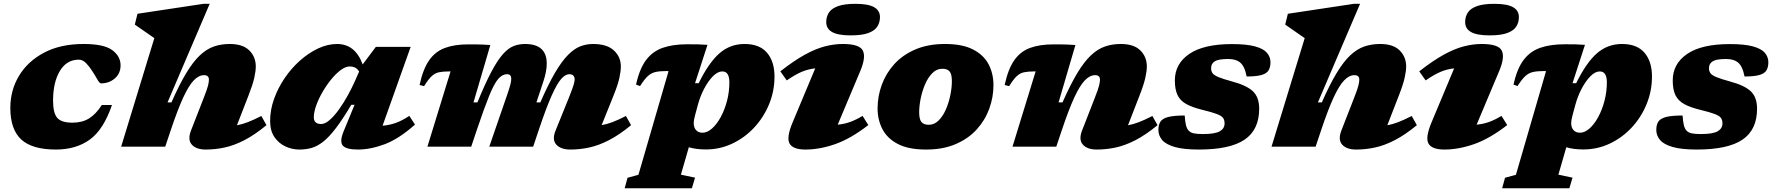

<svg xmlns="http://www.w3.org/2000/svg" viewBox="-20 -767 9267 1004"><path d="M392 -455Q328.5 -455 293 -395.8Q257.5 -336.5 257.5 -241Q257.5 -176 279.2 -150.8Q301 -125.5 359 -125.5Q410 -125.5 445.8 -147.8Q481.5 -170 512.5 -218H565.5Q521.5 -89 449.5 -37Q377.5 15 272 15Q148.5 15 91.2 -37.5Q34 -90 34 -203Q34 -294.5 79.2 -370.2Q124.5 -446 210.2 -491.5Q296 -537 417.5 -537Q523.5 -537 567 -504.8Q610.5 -472.5 610.5 -425.5Q610.5 -382.5 580.2 -356.8Q550 -331 508.5 -331Q500.5 -331 488.8 -352Q477 -373 462 -396Q447 -419.5 429.8 -437.2Q412.5 -455 392 -455Z M873 -86.5 844 0H613.5L787 -567.5L685 -638.5L699 -695L1044 -747H1076.5L856 -231.5H876.5Q917.5 -324.5 953.5 -384.2Q989.5 -444 1024.8 -477.2Q1060 -510.5 1098.2 -523.8Q1136.5 -537 1181.5 -537Q1250 -537 1283.8 -503.2Q1317.5 -469.5 1317.5 -419.5Q1317.5 -395.5 1309.8 -360.5Q1302 -325.5 1280 -269L1219 -112Q1245 -116.5 1275.2 -128Q1305.5 -139.5 1346.5 -160.5L1373.5 -112.5Q1311.5 -61.5 1257.5 -33.8Q1203.5 -6 1154 4.5Q1104.5 15 1056 15Q1006 15 983 -10.8Q960 -36.5 979 -85L1045.5 -255.5Q1063 -300 1067.8 -319.2Q1072.5 -338.5 1072.5 -350.5Q1072.5 -374 1047 -374Q1019.5 -374 993.2 -346.8Q967 -319.5 938 -256.8Q909 -194 873 -86.5Z M1777 -80.5 1834 -219H1817Q1772 -143.5 1736.5 -97Q1701 -50.5 1670.2 -26.2Q1639.5 -2 1609.5 6.5Q1579.5 15 1545.5 15Q1508 15 1473 -1Q1438 -17 1415.2 -50Q1392.5 -83 1392.5 -134.5Q1392.5 -192 1413 -249.5Q1433.5 -307 1468.5 -358.5Q1503.5 -410 1548.8 -450.2Q1594 -490.5 1643.8 -513.8Q1693.5 -537 1742.5 -537Q1837.5 -537 1876.5 -430L1945.5 -522H2127.5L1980.5 -109.5Q2018 -113 2050.2 -124.5Q2082.5 -136 2120.5 -161L2150 -115.5Q2065 -40 1990.8 -12.5Q1916.5 15 1851.5 15Q1791 15 1772.8 -5.5Q1754.5 -26 1777 -80.5ZM1621 -153.5Q1621 -118.5 1659.5 -118.5Q1680 -118.5 1704.2 -139.8Q1728.5 -161 1752.8 -195Q1777 -229 1798.8 -268.5Q1820.5 -308 1836.5 -344L1858 -393Q1847.5 -409 1835.5 -414.2Q1823.5 -419.5 1809 -419.5Q1787.5 -419.5 1762.2 -401Q1737 -382.5 1712.2 -352.2Q1687.5 -322 1666.8 -286.2Q1646 -250.5 1633.5 -215.5Q1621 -180.5 1621 -153.5Z M3280 -112.5Q3218 -61.5 3164 -33.8Q3110 -6 3060.5 4.5Q3011 15 2962.5 15Q2912.5 15 2889 -10.8Q2865.5 -36.5 2885.5 -85L2956.5 -260.5Q2974 -304.5 2979.5 -323.2Q2985 -342 2985 -351Q2985 -379 2956 -379Q2937 -379 2915.2 -355Q2893.5 -331 2865 -267.8Q2836.5 -204.5 2797 -86.5L2768 0H2538.5L2628 -259.5Q2644 -305 2648.8 -324.5Q2653.5 -344 2653.5 -354.5Q2653.5 -379 2632 -379Q2606.5 -379 2585 -354Q2563.5 -329 2537.8 -265.5Q2512 -202 2473 -86.5L2444 0H2215L2336 -393.5H2328.5Q2296 -393.5 2275 -389Q2254 -384.5 2236.8 -368.2Q2219.5 -352 2197.5 -316.5L2174 -322.5Q2192 -406 2224.2 -452Q2256.5 -498 2307 -516.5Q2357.5 -535 2429.5 -535Q2452.5 -535 2469 -534.8Q2485.5 -534.5 2502.8 -534Q2520 -533.5 2544 -531.5L2456 -231.5H2476.5Q2517 -330.5 2549.2 -391.2Q2581.5 -452 2609.5 -483.5Q2637.5 -515 2665.5 -526Q2693.5 -537 2725.5 -537Q2839 -537 2839 -434.5Q2839 -394 2821.5 -341.5L2785 -231.5H2805.5Q2847 -326.5 2882.2 -386.5Q2917.5 -446.5 2949.8 -479.2Q2982 -512 3014 -524.5Q3046 -537 3080.5 -537Q3154 -537 3190.2 -503.2Q3226.5 -469.5 3226.5 -419.5Q3226.5 -395.5 3219 -360.2Q3211.5 -325 3189 -269L3126 -112.5Q3152 -117 3182.2 -128.2Q3212.5 -139.5 3253 -160.5Z M3614.5 162 3598 217.5H3246.5L3261.5 162.5L3318.5 147L3476 -395Q3472 -395.5 3465.5 -395.5Q3430.5 -395.5 3408 -390.5Q3385.5 -385.5 3367.5 -369Q3349.5 -352.5 3327 -317L3306 -324.5Q3324 -407.5 3358.5 -453.2Q3393 -499 3446.2 -517.2Q3499.5 -535.5 3573 -535.5Q3608.5 -535.5 3631 -535Q3653.5 -534.5 3679.5 -532.5L3614.5 -332H3633.5Q3687 -440.5 3742.8 -488.8Q3798.5 -537 3873 -537Q3952 -537 3991 -491Q4030 -445 4030 -367Q4030 -291 4001.8 -222.2Q3973.5 -153.5 3924 -100.2Q3874.5 -47 3809.5 -16.2Q3744.5 14.5 3671.5 14.5Q3620 14.5 3582 3L3540.5 146.5ZM3615 -166Q3610.5 -149 3609 -139.8Q3607.5 -130.5 3607.5 -123.5Q3607.5 -100 3619.8 -86.5Q3632 -73 3653.5 -73Q3678.5 -73 3703.5 -95.2Q3728.5 -117.5 3749 -155.2Q3769.5 -193 3781.8 -240Q3794 -287 3794 -336.5Q3794 -393.5 3757 -393.5Q3733 -393.5 3708.2 -368.5Q3683.5 -343.5 3662.5 -303.8Q3641.5 -264 3629.5 -219.5Z M4300.5 -651.5Q4300.5 -679 4314 -700.5Q4327.5 -722 4361 -734.5Q4394.5 -747 4453.5 -747Q4520 -747 4550.8 -729.5Q4581.5 -712 4581.5 -677.5Q4581.5 -650 4568 -628.5Q4554.5 -607 4521.2 -594.5Q4488 -582 4428.5 -582Q4362 -582 4331.2 -599.5Q4300.5 -617 4300.5 -651.5ZM4124.5 -126.5 4243 -409.5Q4205 -405.5 4171.2 -391Q4137.5 -376.5 4094 -346.5L4060.5 -394Q4131.5 -449.5 4188.2 -480.8Q4245 -512 4293.2 -524.5Q4341.5 -537 4387 -537Q4475 -537 4492 -502.2Q4509 -467.5 4478.5 -395.5L4360.5 -115Q4396.5 -118.5 4427 -129.8Q4457.5 -141 4490.5 -161L4520.5 -113Q4429 -42 4347.8 -13.5Q4266.5 15 4192 15Q4127.5 15 4109.2 -15.5Q4091 -46 4124.5 -126.5Z M4921.5 -537Q5013 -537 5068.8 -508Q5124.5 -479 5149.8 -430.2Q5175 -381.5 5175 -322Q5175 -259 5153.2 -199Q5131.5 -139 5088 -90.8Q5044.5 -42.5 4978.2 -13.8Q4912 15 4822.5 15Q4731 15 4675.2 -14Q4619.5 -43 4594.2 -92Q4569 -141 4569 -200Q4569 -263 4590.8 -323Q4612.5 -383 4656 -431.2Q4699.5 -479.5 4766 -508.2Q4832.5 -537 4921.5 -537ZM4836.5 -114.5Q4866 -114.5 4888.8 -137.5Q4911.5 -160.5 4926.8 -196.2Q4942 -232 4949.8 -271Q4957.5 -310 4957.5 -342Q4957.5 -379 4945.8 -393.2Q4934 -407.5 4907.5 -407.5Q4878 -407.5 4855.2 -384.5Q4832.5 -361.5 4817.2 -325.8Q4802 -290 4794.2 -251Q4786.5 -212 4786.5 -180Q4786.5 -143 4798.5 -128.8Q4810.5 -114.5 4836.5 -114.5Z M5257 -316.5 5233.5 -322.5Q5251.5 -406 5283.8 -452Q5316 -498 5366.5 -516.5Q5417 -535 5489 -535Q5512 -535 5528.5 -534.8Q5545 -534.5 5562.2 -534Q5579.5 -533.5 5603.5 -531.5L5515.5 -231.5H5536Q5577 -324.5 5613 -384.2Q5649 -444 5684.2 -477.2Q5719.5 -510.5 5757.8 -523.8Q5796 -537 5841 -537Q5909.5 -537 5943.2 -503.2Q5977 -469.5 5977 -419.5Q5977 -395.5 5969.2 -360.5Q5961.5 -325.5 5939.5 -269L5878.5 -112Q5904.5 -116.5 5934.8 -128Q5965 -139.5 6006 -160.5L6033 -112.5Q5971 -61.5 5917 -33.8Q5863 -6 5813.5 4.5Q5764 15 5715.5 15Q5665.5 15 5642.5 -10.8Q5619.5 -36.5 5638.5 -85L5705 -255.5Q5722.5 -300 5727.2 -319.2Q5732 -338.5 5732 -350.5Q5732 -374 5706.5 -374Q5679 -374 5652.8 -346.8Q5626.5 -319.5 5597.5 -256.8Q5568.5 -194 5532.5 -86.5L5503.5 0H5274.5L5395.5 -393.5H5388Q5355.5 -393.5 5334.5 -389Q5313.5 -384.5 5296.2 -368.2Q5279 -352 5257 -316.5Z M6175 -163Q6177 -132.5 6181.5 -113.2Q6186 -94 6196 -83.5Q6206 -73 6223.8 -69.5Q6241.5 -66 6270 -66Q6333.5 -66 6358.5 -80.5Q6383.5 -95 6383.5 -121.5Q6383.5 -139.5 6375.5 -150.5Q6367.5 -161.5 6342.5 -171Q6317.5 -180.5 6266 -193Q6215 -205.5 6183.5 -222.8Q6152 -240 6137.8 -269.2Q6123.5 -298.5 6123.5 -346.5Q6123.5 -433.5 6199 -485Q6274.5 -536.5 6422 -536.5Q6498.5 -536.5 6542.5 -524.5Q6586.5 -512.5 6605 -491Q6623.5 -469.5 6623.5 -441.5Q6623.5 -415.5 6613.5 -399Q6603.5 -382.5 6576.5 -374.8Q6549.5 -367 6499 -367Q6488.5 -421.5 6464 -441Q6442 -458.5 6402.5 -458.5Q6351 -458.5 6332 -446.2Q6313 -434 6313 -410.5Q6313 -395.5 6320.2 -384.8Q6327.5 -374 6351.2 -364Q6375 -354 6424.5 -340.5Q6499 -320.5 6531.8 -289.5Q6564.5 -258.5 6564.5 -198.5Q6564.5 -88.5 6488.2 -36.8Q6412 15 6249 15Q6170 15 6123.5 1.8Q6077 -11.5 6057.2 -34.8Q6037.5 -58 6037.5 -87.5Q6037.5 -114.5 6048.2 -131Q6059 -147.5 6088.8 -155.2Q6118.5 -163 6175 -163Z M6888.5 -86.5 6859.5 0H6629L6802.5 -567.5L6700.5 -638.5L6714.5 -695L7059.5 -747H7092L6871.5 -231.5H6892Q6933 -324.5 6969 -384.2Q7005 -444 7040.2 -477.2Q7075.5 -510.5 7113.8 -523.8Q7152 -537 7197 -537Q7265.5 -537 7299.2 -503.2Q7333 -469.5 7333 -419.5Q7333 -395.5 7325.2 -360.5Q7317.5 -325.5 7295.5 -269L7234.5 -112Q7260.5 -116.5 7290.8 -128Q7321 -139.5 7362 -160.5L7389 -112.5Q7327 -61.5 7273 -33.8Q7219 -6 7169.5 4.5Q7120 15 7071.5 15Q7021.5 15 6998.5 -10.8Q6975.5 -36.5 6994.5 -85L7061 -255.5Q7078.5 -300 7083.2 -319.2Q7088 -338.5 7088 -350.5Q7088 -374 7062.5 -374Q7035 -374 7008.8 -346.8Q6982.5 -319.5 6953.5 -256.8Q6924.5 -194 6888.5 -86.5Z M7641.5 -651.5Q7641.5 -679 7655 -700.5Q7668.5 -722 7702 -734.5Q7735.5 -747 7794.5 -747Q7861 -747 7891.8 -729.5Q7922.5 -712 7922.5 -677.5Q7922.5 -650 7909 -628.5Q7895.5 -607 7862.2 -594.5Q7829 -582 7769.5 -582Q7703 -582 7672.2 -599.5Q7641.5 -617 7641.5 -651.5ZM7465.5 -126.5 7584 -409.5Q7546 -405.5 7512.2 -391Q7478.5 -376.5 7435 -346.5L7401.5 -394Q7472.5 -449.5 7529.2 -480.8Q7586 -512 7634.2 -524.5Q7682.5 -537 7728 -537Q7816 -537 7833 -502.2Q7850 -467.5 7819.5 -395.5L7701.5 -115Q7737.5 -118.5 7768 -129.8Q7798.5 -141 7831.5 -161L7861.5 -113Q7770 -42 7688.8 -13.5Q7607.5 15 7533 15Q7468.5 15 7450.2 -15.5Q7432 -46 7465.5 -126.5Z M8203 162 8186.5 217.5H7835L7850 162.5L7907 147L8064.5 -395Q8060.5 -395.5 8054 -395.5Q8019 -395.5 7996.5 -390.5Q7974 -385.5 7956 -369Q7938 -352.5 7915.5 -317L7894.5 -324.5Q7912.5 -407.5 7947 -453.2Q7981.5 -499 8034.8 -517.2Q8088 -535.5 8161.5 -535.5Q8197 -535.5 8219.5 -535Q8242 -534.5 8268 -532.5L8203 -332H8222Q8275.5 -440.5 8331.2 -488.8Q8387 -537 8461.5 -537Q8540.5 -537 8579.5 -491Q8618.5 -445 8618.5 -367Q8618.5 -291 8590.2 -222.2Q8562 -153.5 8512.5 -100.2Q8463 -47 8398 -16.2Q8333 14.5 8260 14.5Q8208.5 14.5 8170.5 3L8129 146.5ZM8203.5 -166Q8199 -149 8197.5 -139.8Q8196 -130.5 8196 -123.5Q8196 -100 8208.2 -86.5Q8220.5 -73 8242 -73Q8267 -73 8292 -95.2Q8317 -117.5 8337.5 -155.2Q8358 -193 8370.2 -240Q8382.5 -287 8382.5 -336.5Q8382.5 -393.5 8345.5 -393.5Q8321.5 -393.5 8296.8 -368.5Q8272 -343.5 8251 -303.8Q8230 -264 8218 -219.5Z M8778.5 -163Q8780.5 -132.5 8785 -113.2Q8789.5 -94 8799.5 -83.5Q8809.5 -73 8827.2 -69.5Q8845 -66 8873.5 -66Q8937 -66 8962 -80.5Q8987 -95 8987 -121.5Q8987 -139.5 8979 -150.5Q8971 -161.5 8946 -171Q8921 -180.5 8869.5 -193Q8818.5 -205.5 8787 -222.8Q8755.5 -240 8741.2 -269.2Q8727 -298.5 8727 -346.5Q8727 -433.5 8802.5 -485Q8878 -536.5 9025.5 -536.5Q9102 -536.5 9146 -524.5Q9190 -512.5 9208.5 -491Q9227 -469.5 9227 -441.5Q9227 -415.5 9217 -399Q9207 -382.5 9180 -374.8Q9153 -367 9102.5 -367Q9092 -421.5 9067.5 -441Q9045.5 -458.5 9006 -458.5Q8954.5 -458.5 8935.5 -446.2Q8916.5 -434 8916.5 -410.5Q8916.5 -395.5 8923.8 -384.8Q8931 -374 8954.8 -364Q8978.5 -354 9028 -340.5Q9102.5 -320.5 9135.2 -289.5Q9168 -258.5 9168 -198.5Q9168 -88.5 9091.8 -36.8Q9015.5 15 8852.5 15Q8773.5 15 8727 1.8Q8680.5 -11.5 8660.8 -34.8Q8641 -58 8641 -87.5Q8641 -114.5 8651.8 -131Q8662.5 -147.5 8692.2 -155.2Q8722 -163 8778.5 -163Z"/></svg>

Font: Newsreader 6pt ExtraBold
Style: Italic
Weight: 800
Italic angle: -17°
Designer: Hugues Gentile
Foundry: Production Type
Version: Version 1.003; ttfautohint (v1.8.3)